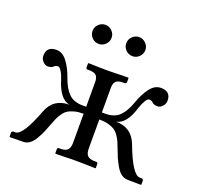

<svg xmlns="http://www.w3.org/2000/svg" viewBox="-112 -738 885 859"><g transform="rotate(20 331.0 -308.5)"><path d="M378.2 -540.3Q364.7 -553.7 364.7 -572.3Q364.7 -590.8 378.2 -604.2Q391.6 -617.7 410.2 -617.7Q428.7 -617.7 442.1 -604.2Q455.6 -590.8 455.6 -572.3Q455.6 -553.7 442.1 -540.3Q428.7 -526.9 410.2 -526.9Q391.6 -526.9 378.2 -540.3ZM217.5 -540.3Q204.1 -553.7 204.1 -572.3Q204.1 -590.8 217.5 -604.2Q231 -617.7 249.5 -617.7Q268.1 -617.7 281.5 -604.2Q294.9 -590.8 294.9 -572.3Q294.9 -553.7 281.5 -540.3Q268.1 -526.9 249.5 -526.9Q231 -526.9 217.5 -540.3ZM368.2 -210.4V-71.8Q368.2 -49.3 377.9 -38.6Q387.7 -27.8 411.1 -27.8H419.4Q427.7 -27.8 427.7 -19.5V-1L425.8 1Q368.2 -1 329.1 -1L236.8 1L234.9 -1V-19.5Q234.9 -27.8 242.7 -27.8H250.5Q274.4 -27.8 283.9 -38.6Q293.5 -49.3 293.5 -71.8V-210.4Q269 -210.4 250.7 -205.6Q232.4 -200.7 220.9 -193.6Q209.5 -186.5 199.5 -172.4Q189.5 -158.2 184.3 -146.2Q179.2 -134.3 170.9 -112.8Q162.6 -90.3 156.7 -76.9Q150.9 -63.5 139.4 -42.7Q127.9 -22 114 -11.2Q100.1 -0.5 84.5 0L19.5 1L17.1 -1V-19.5Q17.1 -27.8 27.3 -27.8H34.7Q69.8 -27.8 118.2 -156.7Q144.5 -226.6 219.7 -226.6Q171.9 -235.8 147 -318.4Q139.6 -341.3 130.4 -356Q121.1 -370.6 113.8 -370.6Q103 -370.6 96.2 -363.8Q87.9 -354.5 69.8 -354.5Q56.6 -354.5 45.9 -366.5Q35.2 -378.4 35.2 -393.1Q35.2 -437.5 82 -437.5Q111.3 -437.5 133.3 -408.4Q155.3 -379.4 169.9 -337.4Q186 -291 210 -267.3Q233.9 -243.7 276.4 -243.7H293.5V-360.4Q293.5 -382.3 284.2 -392.1Q274.9 -401.9 250.5 -401.9H242.7Q234.9 -401.9 234.9 -410.2V-428.7L236.8 -430.7Q293.5 -428.7 329.1 -428.7L425.8 -430.7L427.7 -428.7V-410.2Q427.7 -401.9 419.4 -401.9H411.1Q387.2 -401.9 377.7 -392.1Q368.2 -382.3 368.2 -360.4V-243.7H385.3Q427.7 -243.7 451.7 -267.3Q475.6 -291 491.7 -337.4Q506.3 -379.4 528.3 -408.4Q550.3 -437.5 579.6 -437.5Q626.5 -437.5 626.5 -393.1Q626.5 -378.4 615.7 -366.5Q605 -354.5 591.8 -354.5Q573.7 -354.5 565.4 -363.8Q558.6 -370.6 547.9 -370.6Q540.5 -370.6 531.2 -356Q522 -341.3 514.6 -318.4Q489.7 -235.8 441.9 -226.6Q517.1 -226.6 543.5 -156.7Q591.8 -27.8 627 -27.8H634.3Q644.5 -27.8 644.5 -19.5V-1L642.1 1L577.1 0Q561.5 -0.5 547.6 -11.2Q533.7 -22 522.2 -42.7Q510.7 -63.5 504.9 -76.9Q499 -90.3 490.7 -112.8Q482.4 -134.3 477.3 -146.2Q472.2 -158.2 462.2 -172.4Q452.1 -186.5 440.7 -193.6Q429.2 -200.7 410.9 -205.6Q392.6 -210.4 368.2 -210.4Z"/></g></svg>

Font: Libertinage
Style: f
Weight: 400
Designer: OSP
Foundry: OSP
Version: Version 1.0; 2008; OFL relea